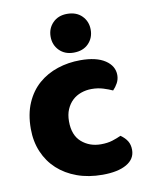

<svg xmlns="http://www.w3.org/2000/svg" viewBox="-83 -774 659 849"><g transform="rotate(-10 247.0 -349.0)"><path d="M326 -367Q301 -367 278.5 -359Q256 -351 239.5 -335.5Q223 -320 213 -297Q203 -274 203 -243Q203 -181 238.5 -150Q274 -119 325 -119Q355 -119 377 -126Q399 -133 416 -141Q436 -127 446 -110.5Q456 -94 456 -71Q456 -30 417 -7.5Q378 15 309 15Q246 15 195 -3.5Q144 -22 107.5 -55.5Q71 -89 51 -136Q31 -183 31 -240Q31 -306 52.5 -355.5Q74 -405 111 -437Q148 -469 196.5 -485Q245 -501 299 -501Q371 -501 410 -475Q449 -449 449 -408Q449 -389 440 -372.5Q431 -356 419 -344Q402 -352 378 -359.5Q354 -367 326 -367ZM188 -626Q188 -663 212.5 -688Q237 -713 277 -713Q319 -713 343.5 -688Q368 -663 368 -626Q368 -589 343.5 -564Q319 -539 277 -539Q237 -539 212.5 -564Q188 -589 188 -626Z"/></g></svg>

Font: Baloo Paaji
Style: Regular
Weight: 400
Designer: Shuchita Grover and Ek Type
Foundry: Ek Type
Version: Version 1.007;PS 1.000;hotconv 1.0.88;makeotf.lib2.5.647800